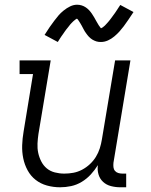

<svg xmlns="http://www.w3.org/2000/svg" viewBox="-20 -786 640 814"><path d="M235 8Q206 8 179 0.5Q152 -7 131 -23.5Q110 -40 97 -64Q84 -88 78.5 -115Q73 -142 74 -170.5Q75 -199 80 -228L120 -472H63V-530H195L143 -218Q140 -198 139 -177.5Q138 -157 142 -138Q146 -119 155 -101.5Q164 -84 178.5 -72Q193 -60 212.5 -55Q232 -50 252 -50Q252 -50 252.5 -50Q253 -50 253 -50Q272 -50 291 -53.5Q310 -57 328 -66.5Q346 -76 361 -90Q376 -104 386.5 -121Q397 -138 403 -157Q409 -176 412 -195L468 -530H533L461 -96Q460 -86 461 -77Q462 -68 467.5 -61.5Q473 -55 481.5 -52.5Q490 -50 499 -50H515V8H490Q470 8 450.5 3Q431 -2 417 -15Q403 -28 397.5 -47Q392 -66 395 -86Q382 -65 365 -46.5Q348 -28 326.5 -15Q305 -2 281.5 3Q258 8 235 8ZM408 -608Q403 -608 398 -608.5Q393 -609 388.5 -610.5Q384 -612 379.5 -614Q375 -616 371 -618.5Q367 -621 363.5 -624Q360 -627 357 -630Q354 -633 351 -637Q348 -641 345 -645Q342 -649 339.5 -653Q337 -657 335 -661Q333 -665 331 -668.5Q329 -672 326.5 -677Q324 -682 321 -686.5Q318 -691 316 -694.5Q314 -698 311 -702Q308 -706 306 -707Q304 -706 299.5 -703Q295 -700 290.5 -695.5Q286 -691 283 -688Q280 -685 277.5 -682Q275 -679 272.5 -675.5Q270 -672 267 -668.5Q264 -665 260.5 -660.5Q257 -656 254 -651.5Q251 -647 247.5 -642Q244 -637 240 -631.5Q236 -626 232.5 -620Q229 -614 225 -608L169 -638Q180 -656 190.5 -671Q201 -686 210.5 -698.5Q220 -711 228.5 -721Q237 -731 250 -741.5Q263 -752 277.5 -759Q292 -766 307 -766Q317 -766 326.5 -763Q336 -760 344 -754.5Q352 -749 358 -742.5Q364 -736 369.5 -728Q375 -720 379 -713Q383 -706 388.5 -696Q394 -686 398.5 -679Q403 -672 408 -666Q411 -667 415.5 -670Q420 -673 424.5 -677.5Q429 -682 431.5 -685Q434 -688 437 -691Q440 -694 442.5 -697.5Q445 -701 448 -704.5Q451 -708 454 -712.5Q457 -717 460.5 -721.5Q464 -726 467.5 -731Q471 -736 474.5 -741.5Q478 -747 482 -753Q486 -759 490 -765L546 -735Q534 -717 524 -702Q514 -687 504.5 -674.5Q495 -662 486 -652Q477 -642 464.5 -631.5Q452 -621 437.5 -614.5Q423 -608 408 -608Z"/></svg>

Font: Iosevka Slab Light Extended
Style: Italic
Weight: 300
Width: 7
Italic angle: -9°
Monospace: yes
Designer: Belleve Invis
Foundry: Belleve Invis
Version: Version 11.1.0; ttfautohint (v1.8.3)